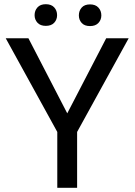

<svg xmlns="http://www.w3.org/2000/svg" viewBox="-20 -893 641 913"><path d="M115.2 -710.9 299.8 -354 484.9 -710.9H591.8L346.7 -265.6V0H252.4V-265.6L7.3 -710.9ZM144.5 -820.8Q144.5 -842.8 158.2 -857.9Q171.9 -873 197.8 -873Q224.1 -873 237.8 -857.9Q251.5 -842.8 251.5 -820.8Q251.5 -799.8 237.8 -784.9Q224.1 -770 197.8 -770Q171.9 -770 158.2 -784.9Q144.5 -799.8 144.5 -820.8ZM355 -819.8Q355 -841.8 368.4 -856.9Q381.8 -872.1 408.2 -872.1Q434.1 -872.1 448 -856.9Q461.9 -841.8 461.9 -819.8Q461.9 -798.8 448 -783.9Q434.1 -769 408.2 -769Q381.8 -769 368.4 -783.9Q355 -798.8 355 -819.8Z"/></svg>

Font: Vazirmatn UI FD
Style: Regular
Weight: 400
Designer: Saber Rastikerdar
Foundry: Saber Rastikerdar
Version: Version 33.003